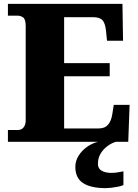

<svg xmlns="http://www.w3.org/2000/svg" viewBox="-20 -734 715 994"><path d="M21 0V-61H72Q92 -61 102.5 -75Q113 -89 113 -110V-599Q113 -634 100 -643.5Q87 -653 70 -653H21V-714H614L617 -523H534L529 -573Q525 -613 511 -629Q497 -645 462 -645H312V-407H548V-339H312V-69H491Q523 -69 539.5 -88.5Q556 -108 561 -141L569 -191H651L644 0ZM528 240Q449 240 409.5 213.5Q370 187 370 130Q370 99 387 72Q404 45 431 26Q458 7 488 0H580Q559 6 537.5 21.5Q516 37 501.5 60Q487 83 487 115Q487 139 506.5 150Q526 161 556 161Q570 161 585.5 159Q601 157 619 153V224Q609 229 591.5 232.5Q574 236 556.5 238Q539 240 528 240Z"/></svg>

Font: Noto Serif Myanmar Black
Style: Regular
Weight: 900
Designer: Ben Mitchell and the Monotype Design Team
Foundry: Monotype Imaging Inc.
Version: Version 2.106; ttfautohint (v1.8.4.7-5d5b)